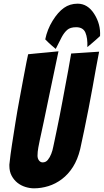

<svg xmlns="http://www.w3.org/2000/svg" viewBox="-20 -1006 564 1044"><path d="M165 18Q142 18 118 10.5Q94 3 75 -12Q56 -27 43.5 -50Q31 -73 31 -104Q31 -108 31 -112Q31 -116 32 -120Q36 -161 45 -219Q54 -277 64 -340Q74 -403 86 -466.5Q98 -530 107.5 -582Q117 -634 124 -668.5Q131 -703 133 -711Q154 -713 183 -716Q212 -719 237 -721Q268 -724 298 -727Q272 -606 252 -508Q243 -466 234.5 -424Q226 -382 218.5 -347Q211 -312 205.5 -286.5Q200 -261 196.5 -245Q193 -229 188.5 -204.5Q184 -180 184 -160Q184 -144 192 -133.5Q200 -123 212 -123Q229 -123 240 -136.5Q251 -150 258.5 -169Q266 -188 269.5 -207.5Q273 -227 276 -238Q282 -267 289.5 -302.5Q297 -338 304.5 -376.5Q312 -415 319.5 -455Q327 -495 334 -533Q351 -621 367 -715L519 -725Q519 -725 514 -699Q509 -673 501 -630Q493 -587 483.5 -532Q474 -477 462 -417.5Q450 -358 438.5 -300.5Q427 -243 416 -195Q402 -138 376.5 -98Q351 -58 316.5 -32Q282 -6 243 6Q204 18 165 18ZM402 -986Q457 -986 492.5 -930Q528 -874 524 -810Q514 -801 502 -790Q491 -781 479.5 -770.5Q468 -760 455 -750Q457 -799 444.5 -828.5Q432 -858 394 -858Q362 -858 345.5 -843.5Q329 -829 316 -805Q303 -781 283 -740Q270 -751 260 -759.5Q250 -768 242 -776L226 -792Q237 -846 266 -893Q295 -940 327.5 -963Q360 -986 402 -986Z"/></svg>

Font: Bangers
Style: Regular
Weight: 400
Designer: vernon adams
Foundry: Vernon Adams
Version: Version 2.000